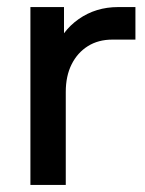

<svg xmlns="http://www.w3.org/2000/svg" viewBox="-20 -523 411 543"><path d="M66 0V-503H161V-368L134 -377Q154 -435 202.5 -469Q251 -503 314 -503H363V-411H298Q258 -411 228.5 -392.5Q199 -374 182.5 -341Q166 -308 166 -263V0Z"/></svg>

Font: Fustat SemiBold
Style: Regular
Weight: 600
Designer: Mohamed Gaber, Khaled Hosny, Laura Garcia Mut
Foundry: Kief Type Foundry, Alif Type Foundry, Hard Type Foundry
Version: Version 1.007